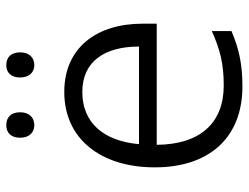

<svg xmlns="http://www.w3.org/2000/svg" viewBox="-108 -654 773 596"><g transform="rotate(-90 278.0 -356.5)"><path d="M148 -680C148 -652 164 -636 187 -636C211 -636 227 -652 227 -680C227 -709 211 -723 187 -723C164 -723 148 -709 148 -680ZM335 -680C335 -652 351 -636 373 -636C397 -636 413 -652 413 -680C413 -709 397 -723 373 -723C351 -723 335 -709 335 -680ZM290 -543C144 -543 56 -429 56 -262C56 -91 150 10 307 10C377 10 425 -1 479 -24V-85C421 -59 377 -48 310 -48C193 -48 127 -122 126 -256H502V-300C502 -443 427 -543 290 -543ZM290 -487C386 -487 431 -416 431 -311H128C138 -423 196 -487 290 -487Z"/></g></svg>

Font: Noto Sans Thaana Light
Style: Regular
Weight: 300
Designer: David Williams
Foundry: Google Inc.
Version: Version 3.001